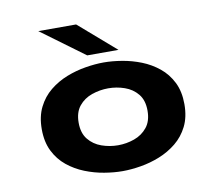

<svg xmlns="http://www.w3.org/2000/svg" viewBox="-79 -806 1034 910"><g transform="rotate(-10 437.5 -350.5)"><path d="M440 11Q399 11 352.2 3.2Q305.5 -4.5 260.2 -22.5Q215 -40.5 178 -70.5Q141 -100.5 118.8 -145Q96.5 -189.5 96.5 -251Q96.5 -312 118.8 -356.5Q141 -401 178 -431Q215 -461 260 -478.8Q305 -496.5 352 -504.2Q399 -512 440 -512Q481 -512 527.8 -504.2Q574.5 -496.5 619.5 -478.8Q664.5 -461 701.5 -431Q738.5 -401 760.8 -356.5Q783 -312 783 -251Q783 -189.5 760.8 -145Q738.5 -100.5 701.5 -70.5Q664.5 -40.5 619.5 -22.5Q574.5 -4.5 527.8 3.2Q481 11 440 11ZM440 -113.5Q480.5 -113.5 518.5 -127Q556.5 -140.5 581 -170.8Q605.5 -201 605.5 -251Q605.5 -301 581 -331Q556.5 -361 518.5 -374.2Q480.5 -387.5 440 -387.5Q399.5 -387.5 361.2 -374.2Q323 -361 298.5 -331Q274 -301 274 -251Q274 -201 298.5 -170.8Q323 -140.5 361.2 -127Q399.5 -113.5 440 -113.5ZM369.5 -558.5 161 -712H343L520 -558.5Z"/></g></svg>

Font: Trispace SemiExpanded
Style: Bold
Weight: 700
Width: 6
Designer: Tyler Finck
Foundry: Etcetera Type Company
Version: Version 1.210; ttfautohint (v1.8.3)